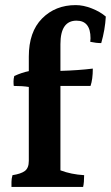

<svg xmlns="http://www.w3.org/2000/svg" viewBox="-20 -780 435 753"><path d="M335 -630Q335 -699 280 -699Q217 -699 217 -607V-502Q287 -504 344 -511Q344 -469 335 -443H217V-112Q259 -96 310 -93Q310 -64 306 -47H25Q25 -54 25 -66.5Q25 -79 29 -93Q62 -98 77.5 -109.5Q93 -121 93 -149V-439Q68 -443 34 -443Q33 -450 33 -460.5Q33 -471 36 -482Q67 -496 93 -501V-558Q93 -655 145 -707.5Q197 -760 277 -760Q307 -760 340 -747Q373 -734 395 -715Q392 -663 377 -611Q357 -611 334 -616Q335 -623 335 -630Z"/></svg>

Font: Halant Semibold
Style: Regular
Weight: 600
Version: Version 1.100;PS 1.0;hotconv 1.0.78;makeotf.lib2.5.61930; tt